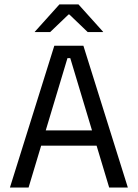

<svg xmlns="http://www.w3.org/2000/svg" viewBox="-20 -845 621 865"><path d="M108.7 0H24.7L224.7 -639H355.7L556 0H471.9L296.6 -583H283.9ZM435.5 -188.7H144.3V-257.6H435.5ZM136.6 -701.7 247.6 -825.1H333.6L444.6 -701.7V-700.4H375.3L292.5 -779.7H288.7L205.9 -700.4H136.6Z"/></svg>

Font: Anek Kannada Medium
Style: Regular
Weight: 500
Designer: Vaishnavi Murthy, Maithili Shingre (Kannada) & Yesha Goshar (Latin)
Foundry: Ek Type
Version: Version 1.003